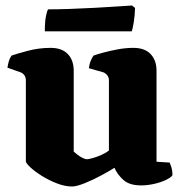

<svg xmlns="http://www.w3.org/2000/svg" viewBox="-20 -674 662 698"><path d="M242 4Q216 4 186.5 -7.5Q157 -19 131.5 -35Q106 -51 90 -66Q74 -81 74 -88V-382Q74 -393 68.5 -400.5Q63 -408 55 -411L7 -428Q9 -440 12 -451Q15 -462 22 -472Q39 -478 80 -489Q121 -500 164 -500Q205 -500 226.5 -477.5Q248 -455 248 -417V-123Q252 -119 261 -112Q270 -105 280 -100Q290 -95 296 -95Q301 -95 316 -99Q331 -103 348 -110.5Q365 -118 376 -127V-382Q376 -392 370.5 -399.5Q365 -407 356 -411L303 -426Q305 -442 310.5 -454.5Q316 -467 320 -472Q331 -476 354.5 -482.5Q378 -489 407.5 -494.5Q437 -500 465 -500Q506 -500 527.5 -477.5Q549 -455 549 -417V-86L597 -83Q600 -76 603.5 -64.5Q607 -53 607 -37Q602 -29 583.5 -20Q565 -11 540.5 -5.5Q516 0 493 0Q451 0 429 -19.5Q407 -39 396 -64Q379 -53 348.5 -36.5Q318 -20 288 -8Q258 4 242 4ZM143 -560Q143 -595 147 -615Q151 -635 155 -640Q188 -640 232.5 -641.5Q277 -643 323 -645.5Q369 -648 406 -650.5Q443 -653 460 -654L471 -645Q470 -615 466 -591.5Q462 -568 459 -560Z"/></svg>

Font: Texturina 12pt Black
Style: Regular
Weight: 900
Designer: Guillermo Torres Carreño
Foundry: Omnibus-Type
Version: Version 1.002